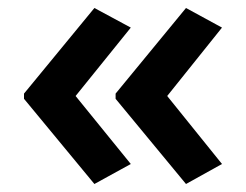

<svg xmlns="http://www.w3.org/2000/svg" viewBox="-20 -510 615 480"><path d="M40 -276V-263L216 -50L307 -100L169 -270L307 -441L216 -490ZM269 -276V-263L445 -50L535 -100L398 -270L535 -441L445 -490Z"/></svg>

Font: Noto Sans Bengali UI SemiBold
Style: Regular
Weight: 600
Designer: Jelle Bosma - Monotype Design Team
Foundry: Monotype Imaging Inc.
Version: Version 2.003